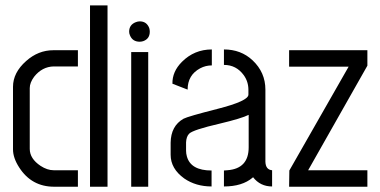

<svg xmlns="http://www.w3.org/2000/svg" viewBox="-20 -708 1442 728"><path d="M29.3 -141.6V-378.9Q29.3 -432.6 79.1 -476.6Q125 -517.6 182.6 -517.6H275.4V-456.1H183.6Q139.6 -455.1 109.4 -417Q92.8 -394.5 92.8 -374V-143.6Q92.8 -106.4 133.8 -79.1Q159.2 -62.5 183.6 -62.5H275.4V0H185.5Q99.6 0 52.7 -73.2Q29.3 -109.4 29.3 -141.6ZM321.3 0V-687.5H387.7V0Z M469.7 -587.9Q469.7 -614.3 495.1 -624Q502.9 -627 509.8 -627Q536.1 -627 545.9 -601.6Q547.9 -594.7 547.9 -587.9Q547.9 -560.5 522.5 -551.8Q515.6 -549.8 509.8 -549.8Q482.4 -549.8 472.7 -574.2Q469.7 -581.1 469.7 -587.9ZM477.5 0V-510.7H542V0Z M627 -121.1Q627 -68.4 678.7 -31.2Q722.7 -1 782.2 -1V-61.5Q703.1 -61.5 688.5 -115.2Q685.5 -126 685.5 -136.7V-168Q686.5 -190.4 697.3 -201.2Q711.9 -215.8 813.5 -239.3Q895.5 -258.8 922.9 -272.5V-149.4Q922.9 -68.4 841.8 -62.5Q835 -61.5 829.1 -61.5V-1Q898.4 -1 937.5 -34.2Q938.5 -35.2 939.5 -36.1Q966.8 -1 1011.7 -1V-62.5Q987.3 -64.5 986.3 -94.7V-368.2Q986.3 -433.6 937.5 -479.5Q893.6 -520.5 829.1 -520.5V-461.9Q876 -461.9 904.3 -422.9Q921.9 -398.4 921.9 -367.2V-349.6Q922.9 -325.2 803.7 -294.9Q692.4 -266.6 675.8 -257.8Q627.9 -230.5 627 -167ZM633.8 -390.6 691.4 -368.2Q691.4 -423.8 739.3 -449.2Q759.8 -460 783.2 -460V-520.5Q716.8 -520.5 669.9 -473.6Q632.8 -436.5 633.8 -390.6Z M1076.2 0 1077.1 -61.5 1301.8 -455.1H1076.2V-517.6H1373V-459L1148.4 -62.5H1373V0Z"/></svg>

Font: Post No Bills Jaffna Medium
Style: Regular
Weight: 500
Designer: Kosala Senevirathne, Siva Puranthara, Lasantha Premarathna, Tharique Azeez
Foundry: Mooniak
Version: Version 1.220 ; ttfautohint (v1.6)